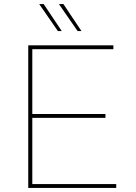

<svg xmlns="http://www.w3.org/2000/svg" viewBox="-20 -925 671 945"><path d="M119 -702H538V-683H139V-364H499V-345H139V-19H552V0H119ZM173 -905H195L284 -772H265ZM270 -905H292L381 -772H362Z"/></svg>

Font: Josefin Sans Thin Thin
Style: Regular
Weight: 250
Version: Version 2.001